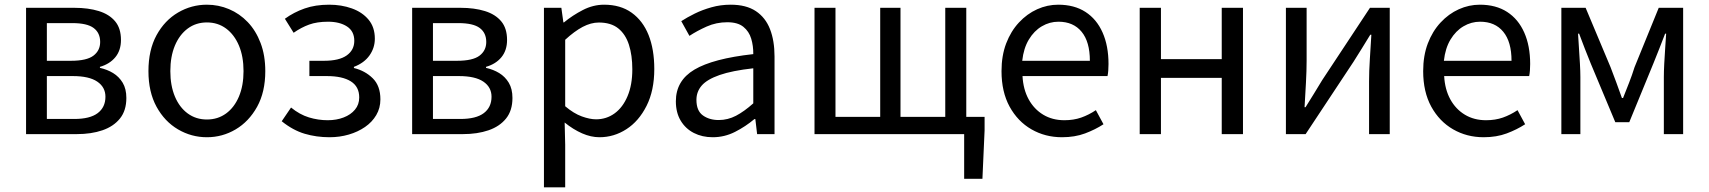

<svg xmlns="http://www.w3.org/2000/svg" viewBox="-20 -577 7352 826"><path d="M92.1 0V-543.4H300.1Q359.9 -543.4 405.1 -529.4Q450.2 -515.4 475.3 -485.3Q500.4 -455.3 500.4 -405.2Q500.4 -360.4 476.3 -331Q452.2 -301.6 409.9 -289.4V-285Q441 -278.2 466.6 -262.7Q492.2 -247.1 507.9 -220.9Q523.6 -194.7 523.6 -155.5Q523.6 -101.3 496.1 -67.2Q468.6 -33 420.7 -16.5Q372.8 0 309.7 0ZM181.6 -315.5H285Q352.9 -315.5 381.9 -337.5Q410.9 -359.5 410.9 -396.6Q410.9 -435.6 382.8 -456.6Q354.8 -477.6 291.1 -477.6H181.6ZM181.6 -65.2H299.4Q367.3 -65.2 400.4 -90.4Q433.6 -115.6 433.6 -160.8Q433.6 -202 398.4 -225.9Q363.2 -249.7 293.6 -249.7H181.6Z M870.1 13.4Q803.6 13.4 746 -20.3Q688.4 -54 653.5 -117.6Q618.6 -181.2 618.6 -271Q618.6 -361.9 653.5 -425.7Q688.4 -489.4 746 -523.1Q803.6 -556.8 870.1 -556.8Q919.9 -556.8 965.3 -537.7Q1010.7 -518.6 1045.8 -481.9Q1080.8 -445.3 1101 -392.1Q1121.3 -338.9 1121.3 -271Q1121.3 -181.2 1086.1 -117.6Q1050.8 -54 993.7 -20.3Q936.7 13.4 870.1 13.4ZM870.1 -62.9Q917.2 -62.9 952.7 -88.9Q988.2 -114.9 1008 -161.8Q1027.7 -208.7 1027.7 -271Q1027.7 -333.8 1008 -380.8Q988.2 -427.8 952.7 -454.2Q917.2 -480.5 870.1 -480.5Q823.1 -480.5 787.6 -454.2Q752.1 -427.8 732.4 -380.8Q712.8 -333.8 712.8 -271Q712.8 -208.7 732.4 -161.8Q752.1 -114.9 787.6 -88.9Q823.1 -62.9 870.1 -62.9Z M1397.5 13.4Q1341.3 13.4 1290.7 -1.6Q1240 -16.7 1192 -55.4L1232.1 -114.4Q1269.1 -84.1 1309.1 -71.9Q1349.1 -59.8 1389.9 -59.8Q1427.8 -59.8 1458.4 -71.7Q1489.1 -83.5 1507.2 -105.4Q1525.4 -127.2 1525.4 -157.8Q1525.4 -204.3 1489.3 -227Q1453.1 -249.7 1386.5 -249.7H1311V-315.5H1373.8Q1439.1 -315.5 1471.6 -338.6Q1504.2 -361.8 1504.2 -401.4Q1504.2 -442.7 1472.7 -463.2Q1441.2 -483.6 1391.4 -483.6Q1343.9 -483.6 1310 -471.3Q1276.2 -459.1 1243.2 -436L1205.6 -496.3Q1244.1 -524.3 1290.4 -540.5Q1336.7 -556.8 1396.1 -556.8Q1449 -556.8 1493.7 -540.8Q1538.5 -524.8 1565.5 -492.5Q1592.6 -460.1 1592.6 -410.5Q1592.6 -371 1569.5 -338.4Q1546.4 -305.9 1502.6 -289.4V-284.4Q1550.8 -272.6 1583.6 -240.2Q1616.5 -207.8 1616.5 -149.6Q1616.5 -112.1 1598.7 -81.9Q1581 -51.8 1550.4 -30.7Q1519.8 -9.6 1480.5 1.9Q1441.2 13.4 1397.5 13.4Z M1753.1 0V-543.4H1961.1Q2020.9 -543.4 2066.1 -529.4Q2111.2 -515.4 2136.3 -485.3Q2161.4 -455.3 2161.4 -405.2Q2161.4 -360.4 2137.3 -331Q2113.2 -301.6 2070.9 -289.4V-285Q2102 -278.2 2127.6 -262.7Q2153.2 -247.1 2168.9 -220.9Q2184.6 -194.7 2184.6 -155.5Q2184.6 -101.3 2157.1 -67.2Q2129.6 -33 2081.7 -16.5Q2033.8 0 1970.7 0ZM1842.6 -315.5H1946Q2013.9 -315.5 2042.9 -337.5Q2071.9 -359.5 2071.9 -396.6Q2071.9 -435.6 2043.8 -456.6Q2015.8 -477.6 1952.1 -477.6H1842.6ZM1842.6 -65.2H1960.4Q2028.3 -65.2 2061.4 -90.4Q2094.6 -115.6 2094.6 -160.8Q2094.6 -202 2059.4 -225.9Q2024.2 -249.7 1954.6 -249.7H1842.6Z M2320.1 229V-543.4H2395L2403.7 -480.5H2406.1Q2443.2 -511.1 2487.5 -533.9Q2531.9 -556.8 2578.9 -556.8Q2649.4 -556.8 2697.5 -522.3Q2745.7 -487.8 2770.3 -426.1Q2794.8 -364.3 2794.8 -280Q2794.8 -187.5 2761.5 -121.5Q2728.3 -55.6 2674.7 -21.1Q2621.1 13.4 2558.9 13.4Q2522.3 13.4 2484.2 -3.3Q2446.1 -20 2409.2 -49.9L2411.5 45.2V229ZM2544.3 -63.7Q2589 -63.7 2624.3 -89.4Q2659.6 -115.2 2679.9 -163.6Q2700.3 -212 2700.3 -278.8Q2700.3 -339.2 2685.7 -384.5Q2671.1 -429.8 2639.8 -454.9Q2608.5 -480.1 2556.4 -480.1Q2522.3 -480.1 2486.6 -461.3Q2451 -442.4 2411.5 -405.9V-119.9Q2448.4 -88.7 2483 -76.2Q2517.6 -63.7 2544.3 -63.7Z M3046.2 13.4Q3000.9 13.4 2965.1 -4.9Q2929.2 -23.2 2908.4 -57.9Q2887.6 -92.5 2887.6 -141.3Q2887.6 -230.1 2967.5 -277.5Q3047.3 -325 3220.7 -344.2Q3221.1 -379.4 3211.8 -410.5Q3202.5 -441.7 3178.2 -461.5Q3153.9 -481.3 3109 -481.3Q3061.6 -481.3 3020.1 -462.8Q2978.7 -444.3 2946 -422.7L2910.9 -486Q2936 -502.3 2968.8 -518.5Q3001.6 -534.7 3040.9 -545.7Q3080.1 -556.8 3123.5 -556.8Q3190.2 -556.8 3231.8 -529.1Q3273.3 -501.4 3292.7 -451.5Q3312.1 -401.6 3312.1 -334V0H3237.2L3229.5 -64.9H3225.7Q3187.6 -32.7 3142.3 -9.7Q3096.9 13.4 3046.2 13.4ZM3071.8 -60.6Q3111 -60.6 3146.3 -79Q3181.5 -97.4 3220.7 -132.4V-283.2Q3129.7 -273.1 3075.8 -254.3Q3022 -235.5 2999 -209.1Q2976.1 -182.6 2976.1 -147.4Q2976.1 -100.4 3003.9 -80.5Q3031.6 -60.6 3071.8 -60.6Z M4127.9 192.1V0H4085V-74.3H4215.8V-16.5L4206.5 192.1ZM3484.1 0V-543.4H3574.3V-74.3H3766.7V-543.4H3854V-74.3H4046.6V-543.4H4137V0Z M4548.7 13.4Q4476.5 13.4 4417.4 -20.6Q4358.3 -54.6 4323.4 -118.2Q4288.6 -181.9 4288.6 -271Q4288.6 -337.5 4308.6 -390.1Q4328.7 -442.7 4363.5 -480.1Q4398.4 -517.6 4442 -537.2Q4485.6 -556.8 4532.4 -556.8Q4601.6 -556.8 4649.8 -525.7Q4698 -494.5 4723.4 -437.1Q4748.9 -379.7 4748.9 -301.7Q4748.9 -287.4 4747.9 -274.1Q4747 -260.7 4744.6 -249.7H4378.9Q4382 -192.4 4405.3 -149.8Q4428.7 -107.2 4468.1 -83.5Q4507.4 -59.8 4559.3 -59.8Q4598.8 -59.8 4631.5 -71.2Q4664.1 -82.7 4694.5 -103.1L4727.3 -42.5Q4691.8 -19.4 4648 -3Q4604.2 13.4 4548.7 13.4ZM4377.7 -315.5H4668.7Q4668.7 -397.1 4633.2 -440.3Q4597.8 -483.6 4533.5 -483.6Q4495.5 -483.6 4462.1 -463.9Q4428.7 -444.3 4406.2 -406.9Q4383.7 -369.6 4377.7 -315.5Z M4883.1 0V-543.4H4974.5V-322.5H5236V-543.4H5327.4V0H5236V-241.9H4974.5V0Z M5512.1 0V-543.4H5601.2V-316.1Q5601.2 -273.5 5598.3 -220.9Q5595.4 -168.3 5592.3 -115.7H5596.5Q5612.3 -141.1 5632.8 -174.2Q5653.4 -207.3 5668.2 -232.3L5873.7 -543.4H5958.8V0H5869.8V-226.7Q5869.8 -269.9 5873.2 -322.5Q5876.5 -375.1 5879.7 -427.7H5875.1Q5859.9 -402.7 5839.2 -369.2Q5818.6 -335.7 5802.8 -311.1L5596.9 0Z M6362.7 13.4Q6290.5 13.4 6231.4 -20.6Q6172.3 -54.6 6137.4 -118.2Q6102.6 -181.9 6102.6 -271Q6102.6 -337.5 6122.6 -390.1Q6142.7 -442.7 6177.5 -480.1Q6212.4 -517.6 6256 -537.2Q6299.6 -556.8 6346.4 -556.8Q6415.6 -556.8 6463.8 -525.7Q6512 -494.5 6537.4 -437.1Q6562.9 -379.7 6562.9 -301.7Q6562.9 -287.4 6561.9 -274.1Q6561 -260.7 6558.6 -249.7H6192.9Q6196 -192.4 6219.3 -149.8Q6242.7 -107.2 6282.1 -83.5Q6321.4 -59.8 6373.3 -59.8Q6412.8 -59.8 6445.5 -71.2Q6478.1 -82.7 6508.5 -103.1L6541.3 -42.5Q6505.8 -19.4 6462 -3Q6418.2 13.4 6362.7 13.4ZM6191.7 -315.5H6482.7Q6482.7 -397.1 6447.2 -440.3Q6411.8 -483.6 6347.5 -483.6Q6309.5 -483.6 6276.1 -463.9Q6242.7 -444.3 6220.2 -406.9Q6197.7 -369.6 6191.7 -315.5Z M6697.1 0V-543.4H6801.5L6908.8 -287.8Q6921.6 -253.8 6933.9 -221.2Q6946.1 -188.6 6957.6 -155.5H6962.6Q6975.6 -188.6 6988.5 -221.2Q7001.3 -253.8 7011.9 -287.8L7116 -543.4H7221V0H7138V-245.5Q7138 -269.7 7139.7 -302.7Q7141.4 -335.7 7143.8 -370.1Q7146.1 -404.5 7147.9 -432.2H7143.5Q7131.5 -400.3 7118.3 -367.3Q7105 -334.2 7093 -304L6989.3 -51.4H6929.1L6823.4 -304Q6811.4 -334.2 6798.1 -367.5Q6784.9 -400.7 6773.5 -432.2H6768.9Q6770.6 -404.5 6772.8 -370.1Q6775 -335.7 6777 -302.7Q6778.9 -269.7 6778.9 -245.5V0Z"/></svg>

Font: Noto Sans KR Thin
Style: Regular
Weight: 100
Designer: Ryoko NISHIZUKA 西塚涼子 (kana, bopomofo & ideographs); Paul D. Hunt (Latin, Greek & Cyrillic); Sandoll Communications 산돌커뮤니
Foundry: Adobe
Version: Version 2.004-H2;hotconv 1.0.118;makeotfexe 2.5.65603